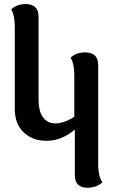

<svg xmlns="http://www.w3.org/2000/svg" viewBox="-20 -676 548 931"><path d="M456.1 123.5Q456.1 148.4 460.9 170.4Q465.8 192.4 476.6 208.5Q446.3 234.4 404.3 234.4Q342.8 234.4 342.8 172.9V-47.9Q279.3 6.8 204.6 6.8Q138.2 6.8 95 -33.9Q51.8 -74.7 51.8 -147V-545.4Q51.8 -570.3 47.9 -592.3Q43.9 -614.3 34.2 -630.4Q61 -656.2 104 -656.2Q167 -656.2 167 -594.7V-194.8Q167 -135.7 189 -106.7Q210.9 -77.6 247.6 -77.6Q290 -77.6 340.3 -109.4V-311Q340.3 -335.9 336.2 -357.9Q332 -379.9 322.3 -396Q349.1 -421.9 393.1 -421.9Q456.1 -421.9 456.1 -360.4Z"/></svg>

Font: Bainsley
Style: Bold
Weight: 700
Designer: Paul James MIller
Foundry: High-Logic / Made with FontCreator
Version: Version 1.411;March 28, 2021;FontCreator 13.0.0.2683 64-bit